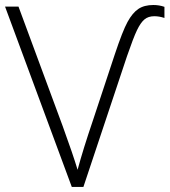

<svg xmlns="http://www.w3.org/2000/svg" viewBox="-20 -740 671 760"><path d="M590.8 -675.8Q566.9 -675.8 551.8 -663.1Q536.6 -650.4 522.2 -620.4Q507.8 -590.3 482.9 -518.1L310.1 0H264.2L0 -713.9H53.2L228 -241.2Q269.5 -127 287.1 -67.9Q308.6 -147.9 348.1 -264.2L434.1 -523.9Q465.3 -617.7 484.9 -653.3Q504.4 -689 527.6 -704.6Q550.8 -720.2 586.9 -720.2Q610.4 -720.2 630.9 -712.9V-668.9Q610.4 -675.8 590.8 -675.8Z"/></svg>

Font: JBL Sans
Style: Light
Weight: 300
Version: Version 1.10